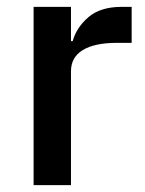

<svg xmlns="http://www.w3.org/2000/svg" viewBox="-20 -540 423 560"><path d="M78 0V-520H187V-420H192Q203 -460 238 -490Q273 -520 335 -520H364V-415H321Q256 -415 221.5 -394Q187 -373 187 -332V0Z"/></svg>

Font: IBM Plex Sans Devanagari Medium
Style: Regular
Weight: 500
Designer: Mike Abbink, Paul van der Laan, Pieter van Rosmalen, Erin McLaughlin
Foundry: Bold Monday
Version: Version 1.1